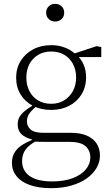

<svg xmlns="http://www.w3.org/2000/svg" viewBox="-20 -735 583 999"><path d="M247 244Q180 244 134.5 227.5Q89 211 65.5 181Q42 151 42 113Q42 81 56.5 57.5Q71 34 99 17Q127 0 166 -14L176 -5Q148 9 130 25Q112 41 103.5 60Q95 79 95 105Q95 136 112 159.5Q129 183 163.5 196Q198 209 251 209Q314 209 358.5 192Q403 175 426.5 146.5Q450 118 450 84Q450 48 425 25.5Q400 3 339 3H204Q190 3 175 2.5Q160 2 145 1V-10Q112 -18 92 -36.5Q72 -55 72 -88Q72 -120 92.5 -142Q113 -164 147 -184V-199L183 -193Q150 -167 135 -147.5Q120 -128 120 -103Q120 -78 139.5 -61Q159 -44 206 -44H348Q398 -44 431.5 -29.5Q465 -15 482.5 11.5Q500 38 500 75Q500 109 482 139.5Q464 170 431 193.5Q398 217 351 230.5Q304 244 247 244ZM246 -163Q193 -163 152 -184Q111 -205 87.5 -243Q64 -281 64 -331Q64 -380 87.5 -418Q111 -456 152 -478Q193 -500 246 -500Q275 -500 299 -493.5Q323 -487 342 -476Q361 -465 375 -451L378 -450Q402 -429 415 -399Q428 -369 428 -333Q428 -283 404.5 -244.5Q381 -206 340 -184.5Q299 -163 246 -163ZM246 -195Q285 -195 314 -213Q343 -231 359.5 -261.5Q376 -292 376 -332Q376 -372 359.5 -402.5Q343 -433 314 -450Q285 -467 246 -467Q208 -467 178.5 -449.5Q149 -432 133 -401.5Q117 -371 117 -331Q117 -292 133 -261Q149 -230 178 -212.5Q207 -195 246 -195ZM350 -438V-458H371L483 -495L507 -490V-438ZM267 -623Q247 -623 233.5 -636Q220 -649 220 -669Q220 -689 233.5 -702Q247 -715 267 -715Q287 -715 300.5 -702Q314 -689 314 -669Q314 -649 300.5 -636Q287 -623 267 -623Z"/></svg>

Font: Source Serif 4 Light
Style: Regular
Weight: 300
Designer: Frank Grießhammer
Foundry: Adobe Systems Incorporated
Version: Version 4.004;hotconv 1.0.116;makeotfexe 2.5.65601